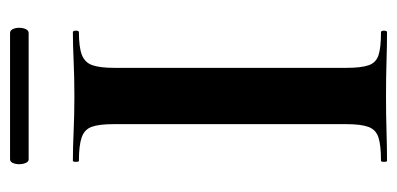

<svg xmlns="http://www.w3.org/2000/svg" viewBox="-224 -566 790 382"><g transform="rotate(-90 171.0 -375.0)"><path d="M227 -81Q227 -52 232 -37Q237 -22 252 -17Q267 -12 298 -12Q301 -12 301 -6Q301 0 298 0Q271.7 0 240 -1Q208.3 -2 170 -2Q133.6 -2 101 -1Q68.5 0 42 0Q40 0 40 -6Q40 -12 42.4 -12Q72.8 -12 88.4 -17Q104 -22 109.5 -37Q115 -52 115 -81V-544Q115 -573 109.7 -587.5Q104.5 -602 88.6 -607.5Q72.8 -613 42 -613Q40 -613 40 -619Q40 -625 42 -625Q68.5 -625 101 -623.5Q133.6 -622 170 -622Q208.3 -622 240.6 -623.5Q272.8 -625 298 -625Q301 -625 301 -619Q301 -613 298 -613Q267.7 -613 252.5 -607Q237.4 -601 232.2 -586Q227 -571 227 -542ZM45 -713Q39 -713 36.5 -722.5Q34 -732 36.5 -741Q39 -750 45 -750H296Q303 -750 305.5 -741Q308 -732 305.5 -722.5Q303 -713 296 -713Z"/></g></svg>

Font: Cormorant Light
Style: Regular
Weight: 300
Designer: Christian Thalmann (Catharsis Fonts)
Foundry: Catharsis Fonts
Version: Version 4.000